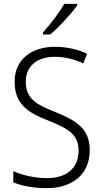

<svg xmlns="http://www.w3.org/2000/svg" viewBox="-20 -967 533 997"><path d="M381 -939V-947H314C288 -902 242 -842 203 -798V-788H241C287 -827 351 -896 381 -939ZM446 -187C446 -298 379 -340 265 -386C168 -425 114 -454 114 -543C114 -625 174 -672 264 -672C312 -672 363 -661 413 -638L432 -688C385 -710 328 -724 265 -724C144 -724 55 -658 56 -542C56 -428 123 -383 228 -342C339 -298 388 -267 388 -184C388 -94 325 -42 225 -42C159 -42 95 -58 49 -78V-20C93 -2 151 10 223 10C355 10 446 -61 446 -187Z"/></svg>

Font: Noto Sans Telugu SemiCondensed Light
Style: Regular
Weight: 300
Width: 4
Designer: Jelle Bosma - Monotype Design Team
Foundry: Monotype Imaging Inc.
Version: Version 2.005